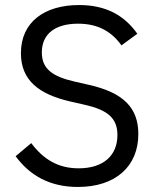

<svg xmlns="http://www.w3.org/2000/svg" viewBox="-20 -730 621 762"><path d="M289 12C439 12 529 -70 529 -198C529 -302 470 -362 334 -393L277 -406C189 -426 146 -456 146 -522C146 -597 201 -636 290 -636C371 -636 424 -603 462 -550L525 -596C473 -670 399 -710 294 -710C157 -710 63 -643 63 -519C63 -412 133 -356 260 -327L317 -314C409 -293 446 -260 446 -194C446 -114 392 -62 292 -62C211 -62 153 -97 104 -162L42 -110C98 -34 177 12 289 12Z"/></svg>

Font: IBM Plex Arabic
Style: Regular
Weight: 400
Designer: Mike Abbink, Paul van der Laan, Pieter van Rosmalen, Wael Morcos, Khajak Apelian
Foundry: Bold Monday
Version: Version 1.0